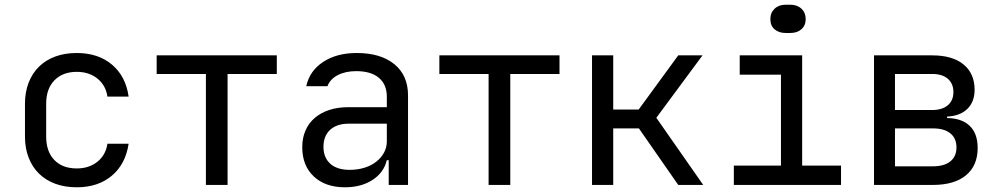

<svg xmlns="http://www.w3.org/2000/svg" viewBox="-20 -785 4240 815"><path d="M306 10Q255 10 214.5 -5Q174 -20 145.5 -48Q117 -76 101.5 -116Q86 -156 86 -205V-345Q86 -394 101.5 -434Q117 -474 145.5 -502Q174 -530 214.5 -545Q255 -560 306 -560Q397 -560 455.5 -510.5Q514 -461 526 -375H436Q429 -423 393.5 -451.5Q358 -480 306 -480Q246 -480 211 -444Q176 -408 176 -345V-205Q176 -142 210.5 -106Q245 -70 306 -70Q358 -70 393.5 -98.5Q429 -127 436 -175H526Q513 -88 454.5 -39Q396 10 306 10Z M645 -550H1155V-471H946V0H854V-471H645Z M1263 -160Q1263 -199 1276.5 -230.5Q1290 -262 1315.5 -284Q1341 -306 1377 -318Q1413 -330 1458 -330H1622V-375Q1622 -426 1588.5 -454.5Q1555 -483 1492 -483Q1446 -483 1413.5 -466Q1381 -449 1370 -419H1280Q1294 -484 1351.5 -522Q1409 -560 1494 -560Q1596 -560 1654 -512.5Q1712 -465 1712 -380V0H1630V-105H1622Q1609 -52 1561 -21Q1513 10 1444 10Q1361 10 1312 -36Q1263 -82 1263 -160ZM1464 -64Q1498 -64 1527 -73Q1556 -82 1577 -98.5Q1598 -115 1610 -137Q1622 -159 1622 -185V-260H1460Q1410 -260 1381.5 -234Q1353 -208 1353 -162Q1353 -116 1382 -90Q1411 -64 1464 -64Z M1845 -550H2355V-471H2146V0H2054V-471H1845Z M2493 0V-550H2583V-320H2691L2859 -550H2962L2766 -285L2965 0H2859L2692 -240H2583V0Z M3095 0V-82H3295V-468H3120V-550H3385V-82H3550V0ZM3315 -765H3335Q3364 -765 3382 -748Q3400 -731 3400 -704Q3400 -677 3382 -661Q3364 -645 3335 -645H3315Q3286 -645 3268 -660.5Q3250 -676 3250 -704Q3250 -731 3268 -748Q3286 -765 3315 -765Z M3937 -550Q4023 -550 4070 -511.5Q4117 -473 4117 -404Q4117 -353 4086.5 -323Q4056 -293 4000 -290V-284Q4063 -283 4096.5 -250.5Q4130 -218 4130 -157Q4130 -82 4080.5 -41Q4031 0 3940 0H3690V-550ZM3779 -240V-79H3940Q3988 -79 4014 -100Q4040 -121 4040 -159Q4040 -198 4014 -219Q3988 -240 3940 -240ZM3937 -318Q3979 -318 4003 -338Q4027 -358 4027 -394Q4027 -430 4003.5 -450.5Q3980 -471 3937 -471H3779V-318Z"/></svg>

Font: JetBrainsMono NF
Style: Regular
Weight: 400
Monospace: yes
Designer: Philipp Nurullin, Konstantin Bulenkov
Foundry: JetBrains
Version: Version 1.0.2; ttfautohint (v1.8.3)